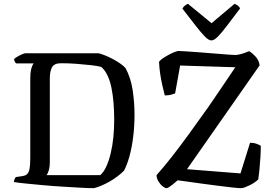

<svg xmlns="http://www.w3.org/2000/svg" viewBox="-20 -982 1430 1002"><path d="M470 0Q442 0 398.5 -2.5Q355 -5 305 -8Q255 -11 206 -15.5Q157 -20 116.5 -24Q76 -28 53 -32Q53 -40 56 -47Q59 -54 63 -58L90 -62Q110 -64 120 -72Q130 -80 134 -100Q138 -120 138 -158V-572Q138 -599 141.5 -615.5Q145 -632 149.5 -641Q154 -650 156 -651H64Q60 -655 57 -661Q54 -667 53 -673Q58 -679 70 -686Q82 -693 94.5 -698.5Q107 -704 113 -704H495Q511 -700 530.5 -692Q550 -684 570.5 -673Q591 -662 608 -650Q625 -638 635 -627Q663 -575 672.5 -510.5Q682 -446 682 -384Q682 -323 675 -267Q668 -211 655.5 -166Q643 -121 627 -91Q613 -77 593.5 -62Q574 -47 552 -34.5Q530 -22 508.5 -13Q487 -4 470 0ZM223 -68H503Q521 -83 534.5 -112.5Q548 -142 557.5 -181Q567 -220 571.5 -265Q576 -310 576 -355Q576 -403 572.5 -445.5Q569 -488 561.5 -524.5Q554 -561 540.5 -589Q527 -617 508 -633Q489 -638 454 -642Q419 -646 378.5 -649Q338 -652 299 -652Q263 -652 251.5 -631Q240 -610 240 -573V-134Q240 -111 234.5 -93Q229 -75 223 -68ZM849 0Q841 0 828.5 -10Q816 -20 806.5 -36Q797 -52 797 -68Q832 -107 874.5 -161Q917 -215 966 -282.5Q1015 -350 1069 -426Q1102 -475 1137.5 -526.5Q1173 -578 1208 -631L920 -640L894 -495Q888 -492 873.5 -488Q859 -484 840 -484Q834 -507 827 -537.5Q820 -568 815.5 -600Q811 -632 810 -660Q818 -670 832.5 -679.5Q847 -689 863 -697.5Q879 -706 892.5 -711Q906 -716 912 -716Q919 -716 949.5 -714Q980 -712 1021 -709Q1062 -706 1102.5 -702.5Q1143 -699 1172.5 -697Q1202 -695 1208 -695Q1216 -695 1229.5 -698Q1243 -701 1257 -706Q1271 -711 1280 -715Q1296 -706 1313.5 -687Q1331 -668 1335 -641L956 -99L1235 -77L1285 -237Q1304 -237 1319 -231.5Q1334 -226 1341 -221Q1341 -193 1339 -160.5Q1337 -128 1334 -97.5Q1331 -67 1328 -46Q1319 -37 1307 -29Q1295 -21 1281.5 -14.5Q1268 -8 1257 -4Q1246 0 1237 0Q1224 0 1189 -4Q1154 -8 1110.5 -13.5Q1067 -19 1024 -25Q981 -31 949 -35.5Q917 -40 907 -41Q895 -30 883.5 -21Q872 -12 863 -6Q854 0 849 0ZM1083 -771Q1069 -771 1048.5 -792Q1028 -813 999 -850.5Q970 -888 932 -937Q936 -945 944 -952Q952 -959 961 -962L1084 -861L1204 -962Q1213 -959 1221.5 -952.5Q1230 -946 1233 -938Q1194 -887 1165.5 -849Q1137 -811 1117 -791Q1097 -771 1083 -771Z"/></svg>

Font: Texturina 12pt
Style: Regular
Weight: 400
Designer: Guillermo Torres Carreño
Foundry: Omnibus-Type
Version: Version 1.002